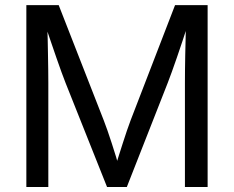

<svg xmlns="http://www.w3.org/2000/svg" viewBox="-20 -748 936 768"><path d="M85.4 0V-727.5H214.8L395 -266.6Q401.4 -250.5 409.7 -226.6Q418 -202.6 427 -175Q436 -147.5 444.3 -120.4Q452.6 -93.3 458.5 -70.8H438.5Q444.8 -91.8 453.1 -118.7Q461.4 -145.5 470.5 -173.3Q479.5 -201.2 487.8 -225.8Q496.1 -250.5 502.4 -266.6L680.2 -727.5H810.5V0H719.7V-416.5Q719.7 -439.5 720 -467.8Q720.2 -496.1 720.9 -527.3Q721.7 -558.6 722.4 -590.6Q723.1 -622.6 723.6 -652.8H732.4Q721.7 -619.1 710.2 -584.7Q698.7 -550.3 687.7 -518.3Q676.8 -486.3 667.2 -460.2Q657.7 -434.1 650.9 -416.5L487.3 0H408.2L242.2 -416.5Q235.4 -433.6 226.1 -459.2Q216.8 -484.9 205.8 -516.4Q194.8 -547.9 183.1 -582.5Q171.4 -617.2 159.2 -652.8H168.9Q169.9 -625.5 170.7 -594.2Q171.4 -563 171.9 -531.2Q172.4 -499.5 172.9 -470Q173.3 -440.4 173.3 -416.5V0Z"/></svg>

Font: Inter 17pt
Style: Regular
Weight: 400
Version: Version 4.001;git-66647c0bb